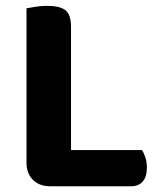

<svg xmlns="http://www.w3.org/2000/svg" viewBox="-20 -636 550 658"><path d="M70.8 -421.1H223.4V-6.5L152 2.3Q114.8 2.3 92.8 -19.7Q70.8 -41.7 70.8 -79ZM152 2.3V-121.7H466.4Q472.9 -112.4 478.2 -96.5Q483.4 -80.7 483.4 -62.1Q483.4 -29.9 469.1 -13.8Q454.8 2.3 429.9 2.3ZM223.4 -231.2H70.8V-607.5Q81.1 -609.5 101.5 -612.8Q121.8 -616 141.4 -616Q184.7 -616 204.1 -601.1Q223.4 -586.1 223.4 -544.1Z"/></svg>

Font: Baloo Paaji 2
Style: Regular
Weight: 400
Designer: Shuchita Grover, Noopur Datye and Ek Type
Foundry: Ek Type
Version: Version 1.700